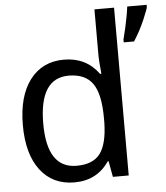

<svg xmlns="http://www.w3.org/2000/svg" viewBox="-54 -808 750 866"><g transform="rotate(-5 321.0 -375.0)"><path d="M409.7 -71.8H405.8Q350.6 9.8 248.5 9.8Q150.4 9.8 94.5 -63.2Q38.6 -136.2 38.6 -267.1Q38.6 -398.9 94.7 -472.4Q150.9 -545.9 248.5 -545.9Q349.1 -545.9 405.8 -467.8H411.6Q405.8 -530.8 405.8 -546.9V-759.8H494.6V0H422.9ZM405.8 -247.1V-267.1Q405.8 -377.9 371.8 -425Q337.9 -472.2 263.7 -472.2Q130.9 -472.2 130.9 -266.1Q130.9 -64 264.6 -64Q338.9 -64 371.3 -107.2Q403.8 -150.4 405.8 -247.1ZM524.4 -612.8 537.1 -665Q549.8 -721.7 554.2 -759.8H642.1V-750Q642.1 -743.2 621.6 -694.8Q601.1 -646.5 571.3 -600.1H524.4Z"/></g></svg>

Font: Apple Sans Adjectives
Style: Regular
Weight: 400
Monospace: yes
Foundry: Apple Sans Adjectives
Version: Version 0.01